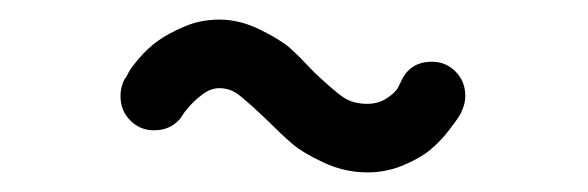

<svg xmlns="http://www.w3.org/2000/svg" viewBox="-20 -390 600 196"><path d="M204 -370Q225 -370 246 -359.5Q267 -349 276 -341Q285 -333 301 -316Q320 -298 330 -291Q340 -284 355 -284Q366 -284 374.5 -289.5Q383 -295 386 -300L389 -306Q398 -327 421 -327Q435 -327 445 -317Q455 -307 455 -292Q455 -285 452 -278Q451 -275 448.5 -271Q446 -267 437.5 -256Q429 -245 418.5 -236.5Q408 -228 391 -221Q374 -214 355 -214Q332 -214 310.5 -224Q289 -234 278 -243.5Q267 -253 252 -268Q233 -286 224 -293Q215 -300 204 -300Q195 -300 186.5 -293.5Q178 -287 173 -281L168 -275Q158 -257 137 -257Q123 -257 113 -267Q103 -277 103 -292Q103 -301 107 -309Q109 -311 111 -315.5Q113 -320 122 -330.5Q131 -341 141.5 -348.5Q152 -356 168.5 -363Q185 -370 204 -370Z"/></svg>

Font: Brass Mono
Style: Regular
Weight: 400
Monospace: yes
Version: Version 1.100; ttfautohint (v1.8.3) -l 8 -r 50 -G 200 -x 14 